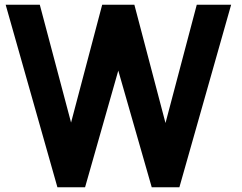

<svg xmlns="http://www.w3.org/2000/svg" viewBox="-20 -790 1021 810"><path d="M338.9 0H222.2L3.9 -770H147.9L279.8 -272.9L411.1 -770H546.9L678.2 -271L810.1 -770H955.1L736.8 0H620.1L479 -492.2Z"/></svg>

Font: Junction Bold
Style: Bold
Weight: 700
Designer: Caroline Hadilaksono
Foundry: Caroline Hadilaksono
Version: Version 001.001